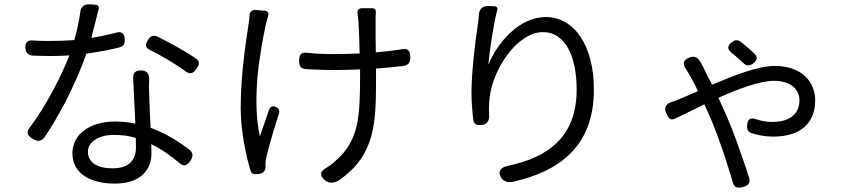

<svg xmlns="http://www.w3.org/2000/svg" viewBox="-20 -808 3960 891"><path d="M762 -529C790 -512 817 -495 840 -478C862 -461 876 -466 892 -489C906 -510 909 -523 888 -537C867 -552 838 -569 809 -586C776 -605 741 -623 711 -638C691 -647 679 -641 667 -623C652 -601 653 -586 678 -575C704 -562 734 -546 762 -529ZM422 -160C443 -174 473 -182 509 -182C544 -182 578 -178 610 -168L611 -124C611 -97 604 -73 587 -55C569 -37 543 -27 502 -27C425 -27 388 -58 388 -104C388 -127 400 -146 422 -160ZM602 -362C604 -319 606 -275 608 -234C577 -241 545 -244 512 -244C401 -244 316 -187 316 -97C316 0 404 44 512 44C633 44 683 -20 683 -98L682 -139C732 -115 775 -83 812 -52C834 -33 849 -39 864 -63C877 -83 877 -98 859 -113C811 -150 750 -189 679 -215L675 -295L672 -375C671 -398 671 -418 672 -440C673 -466 661 -481 635 -481C609 -481 597 -471 598 -445C599 -419 601 -391 602 -362ZM286 -340C323 -413 357 -490 381 -559C435 -567 488 -576 534 -588C553 -593 560 -605 559 -625C558 -653 544 -664 517 -656C480 -646 441 -638 404 -632C417 -682 430 -735 439 -771C440 -777 435 -785 424 -786L399 -788H396C372 -790 355 -776 353 -754C347 -711 337 -664 325 -622C287 -619 250 -618 215 -618C187 -618 160 -618 134 -620C107 -623 96 -611 98 -584C100 -562 111 -551 133 -550C160 -549 189 -548 215 -548C243 -548 272 -549 302 -551C262 -449 192 -314 120 -219C100 -194 106 -177 135 -162C157 -150 173 -152 188 -173C221 -221 254 -279 286 -340Z M1174 -440C1182 -532 1198 -621 1213 -692C1216 -705 1221 -722 1225 -737C1228 -748 1222 -757 1210 -758L1184 -760L1169 -762C1151 -764 1139 -753 1138 -737C1137 -724 1136 -711 1134 -699C1122 -618 1097 -467 1097 -308C1097 -195 1123 -80 1143 -15C1149 3 1162 1 1181 -1C1201 -3 1214 -16 1212 -36C1212 -37 1212 -37 1212 -38C1211 -49 1213 -68 1217 -82C1227 -126 1252 -212 1274 -279C1279 -292 1275 -303 1263 -310C1248 -319 1235 -316 1229 -299C1213 -256 1198 -209 1186 -175C1168 -255 1167 -349 1174 -440ZM1723 -639V-713C1723 -727 1723 -740 1724 -752C1725 -762 1718 -770 1706 -770H1680H1661C1645 -770 1637 -760 1639 -747C1641 -736 1642 -724 1643 -712C1645 -687 1648 -621 1649 -560C1608 -558 1566 -557 1526 -557C1487 -557 1443 -559 1406 -563C1378 -567 1368 -555 1368 -526C1368 -501 1376 -489 1401 -487C1442 -485 1491 -483 1527 -483C1567 -483 1609 -484 1651 -486V-456C1651 -268 1645 -157 1541 -65C1530 -54 1515 -42 1499 -32C1464 -13 1460 6 1491 31C1509 45 1535 41 1554 28C1725 -91 1725 -244 1725 -456V-490C1771 -493 1813 -497 1852 -502C1876 -506 1884 -518 1884 -542C1884 -573 1873 -585 1843 -579C1806 -573 1766 -569 1724 -565Z M2621 -90C2694 -159 2736 -257 2736 -393C2736 -599 2643 -729 2513 -729C2388 -729 2286 -607 2246 -507C2252 -571 2269 -691 2288 -764C2290 -772 2285 -779 2274 -779L2249 -780H2245C2221 -781 2205 -767 2203 -744C2202 -729 2200 -714 2198 -698C2186 -619 2168 -474 2168 -381C2168 -332 2172 -289 2176 -254C2179 -231 2191 -226 2215 -228C2240 -230 2252 -249 2250 -274C2248 -302 2249 -326 2252 -352C2264 -480 2377 -659 2500 -659C2603 -659 2656 -547 2656 -392C2656 -171 2521 -78 2340 -39C2305 -33 2287 -13 2306 17C2317 34 2338 40 2358 36C2464 13 2555 -27 2621 -90Z M3450 -587C3439 -597 3427 -606 3417 -614C3402 -625 3390 -623 3376 -612C3355 -596 3354 -579 3375 -563C3383 -557 3392 -549 3400 -542C3409 -534 3419 -525 3428 -517C3443 -501 3459 -501 3476 -514C3495 -529 3497 -543 3480 -560C3471 -569 3460 -578 3450 -587ZM3413 -111C3392 -171 3369 -232 3347 -281L3314 -354C3407 -396 3507 -433 3572 -433C3660 -433 3690 -384 3690 -343C3690 -291 3658 -242 3563 -242C3539 -242 3513 -247 3490 -254C3462 -265 3448 -255 3447 -225C3446 -207 3451 -196 3468 -190C3496 -181 3533 -174 3567 -174C3702 -174 3763 -242 3763 -343C3763 -425 3704 -502 3575 -502C3498 -502 3386 -458 3285 -415L3260 -462L3237 -509C3236 -512 3234 -514 3232 -517C3220 -541 3204 -551 3179 -541C3146 -528 3147 -508 3168 -480C3170 -476 3173 -472 3175 -469C3187 -449 3203 -420 3219 -385C3182 -369 3148 -354 3120 -343C3116 -341 3110 -339 3104 -337C3073 -329 3058 -311 3072 -282C3084 -257 3091 -247 3116 -259C3150 -275 3197 -299 3249 -324L3281 -251C3318 -163 3354 -53 3380 36C3387 62 3401 67 3427 60C3453 53 3464 42 3456 16C3444 -22 3429 -66 3413 -111Z"/></svg>

Font: GenSenRounded2 TW R
Style: Regular
Weight: 400
Version: Version 2.100;PS 2.1;hotconv 16.6.51;makeotf.lib2.5.65220 DE